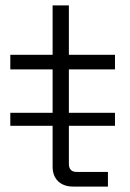

<svg xmlns="http://www.w3.org/2000/svg" viewBox="-20 -688 478 708"><path d="M250 0Q215 0 194.5 -19.5Q174 -39 174 -74V-432H18V-486H174V-668H234V-486H404V-432H234V-84Q234 -54 263 -54H378V0ZM18 -224V-272H404V-224Z"/></svg>

Font: Space Grotesk Frontify Light
Style: Regular
Weight: 300
Designer: Florian Karsten
Version: Version 2.000